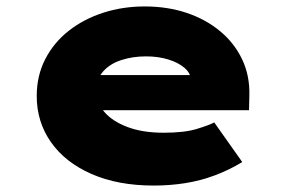

<svg xmlns="http://www.w3.org/2000/svg" viewBox="-20 -566 902 596"><path d="M457 10Q346 10 264 -26Q182 -62 138 -125Q94 -188 94 -268Q94 -331 120.5 -382.5Q147 -434 193.5 -470.5Q240 -507 300.5 -526.5Q361 -546 429 -546Q500 -546 559.5 -526Q619 -506 663.5 -469Q708 -432 732 -381Q756 -330 754 -268L753 -224H222L199 -333H592L573 -301V-319Q571 -340 552 -356Q533 -372 502 -381.5Q471 -391 433 -391Q392 -391 356.5 -379.5Q321 -368 300 -344Q279 -320 279 -284Q279 -248 303.5 -219Q328 -190 375 -172Q422 -154 488 -154Q552 -154 590 -165.5Q628 -177 645 -186L732 -63Q691 -38 646.5 -21.5Q602 -5 555 2.5Q508 10 457 10Z"/></svg>

Font: Lexend Tera Black
Style: Regular
Weight: 900
Version: Version 1.007